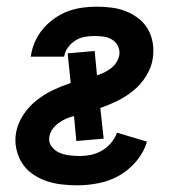

<svg xmlns="http://www.w3.org/2000/svg" viewBox="-20 -548 540 576"><path d="M212 8Q187 8 163 5Q139 2 117.5 -5.5Q96 -13 77 -26.5Q58 -40 46 -59Q34 -78 29 -101.5Q24 -125 28 -149Q33 -177 49 -202Q65 -227 88.5 -246Q112 -265 138.5 -277.5Q165 -290 192 -299L183 -388L264 -395L271 -322Q283 -326 293.5 -331Q304 -336 313.5 -343.5Q323 -351 329.5 -361.5Q336 -372 338 -383Q340 -397 334 -409.5Q328 -422 316.5 -429Q305 -436 291.5 -438Q278 -440 263 -440Q249 -440 234.5 -437.5Q220 -435 207 -427Q194 -419 184.5 -406.5Q175 -394 173 -380L172 -378H72L73 -382Q76 -403 85.5 -424Q95 -445 110 -462.5Q125 -480 144.5 -493.5Q164 -507 184.5 -514.5Q205 -522 227 -525Q249 -528 270 -528Q293 -528 316 -525Q339 -522 359.5 -513.5Q380 -505 397 -491.5Q414 -478 424.5 -459Q435 -440 438.5 -417.5Q442 -395 438 -371Q434 -345 418.5 -320Q403 -295 380.5 -276.5Q358 -258 332.5 -245.5Q307 -233 281 -224L291 -132L209 -125L202 -200Q190 -197 178.5 -192Q167 -187 156 -179Q145 -171 137.5 -160.5Q130 -150 128 -138Q125 -122 134.5 -109Q144 -96 158 -90Q172 -84 187.5 -82Q203 -80 220 -80Q236 -80 253 -83.5Q270 -87 285.5 -96Q301 -105 313 -119Q325 -133 331 -150L421 -123Q412 -92 389.5 -65Q367 -38 338 -21.5Q309 -5 276 1.5Q243 8 212 8Z"/></svg>

Font: Iosevka Term Curly Semibold
Style: Italic
Weight: 600
Italic angle: -9°
Designer: Belleve Invis
Foundry: Belleve Invis
Version: Version 32.3.0